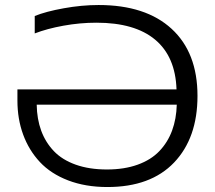

<svg xmlns="http://www.w3.org/2000/svg" viewBox="-20 -734 861 769"><path d="M410.2 15.1Q322.3 15.1 252.9 -11.5Q183.6 -38.1 139.6 -85.2Q95.7 -132.3 72.8 -194.8Q49.8 -257.3 49.8 -331.1V-376H687Q682.6 -507.3 601.3 -575.2Q520 -643.1 366.2 -643.1Q300.3 -643.1 234.1 -631.1Q168 -619.1 119.1 -600.1V-669.9Q163.6 -688 235.4 -700.9Q307.1 -713.9 375 -713.9Q563.5 -713.9 667.2 -618.7Q771 -523.4 771 -350.1Q771 -181.2 677.2 -83Q583.5 15.1 410.2 15.1ZM408.2 -55.2Q478 -55.2 531.5 -74.5Q585 -93.8 618.4 -128.9Q651.9 -164.1 669.2 -210.9Q686.5 -257.8 688 -314.9H127Q127.9 -257.3 145 -210.7Q162.1 -164.1 195.6 -128.9Q229 -93.8 283.2 -74.5Q337.4 -55.2 408.2 -55.2Z"/></svg>

Font: Prompt Light
Style: Regular
Weight: 300
Designer: Katatrad Team
Foundry: CadsonDemak
Version: Version 1.000;PS 001.000;hotconv 1.0.88;makeotf.lib2.5.64775